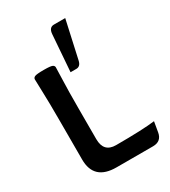

<svg xmlns="http://www.w3.org/2000/svg" viewBox="-202 -940 923 1040"><g transform="rotate(-30 259.0 -419.5)"><path d="M194.8 -187.5Q194.8 -105.5 271.5 -105.5Q439.5 -105.5 514.2 -115.2L503.4 -51.8Q494.6 0 441.9 0H213.4Q73.2 0 73.2 -129.9V-378.9Q73.2 -490.2 70.8 -551.8Q68.4 -613.3 68.4 -633.8Q68.4 -643.6 79.1 -648.9Q89.8 -654.3 136.2 -654.3Q178.7 -654.3 189.2 -648.9Q199.7 -643.6 199.7 -633.8Q199.7 -613.3 197.3 -551.8Q194.8 -490.2 194.8 -378.9ZM291.5 -570.8H255.4L272.5 -798.8Q275.4 -839.4 306.6 -839.4H377L324.7 -603Q317.4 -570.8 291.5 -570.8Z"/></g></svg>

Font: Bainsley
Style: Bold
Weight: 700
Designer: Paul James MIller
Foundry: High-Logic / Made with FontCreator
Version: Version 1.411;March 28, 2021;FontCreator 13.0.0.2683 64-bit